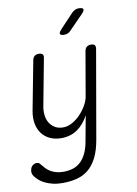

<svg xmlns="http://www.w3.org/2000/svg" viewBox="-106 -853 812 1141"><g transform="rotate(-10 300.0 -282.0)"><path d="M354 0 382 -152Q355 -100 313.5 -71.5Q272 -43 217 -43Q177 -43 147 -57.5Q117 -72 98.5 -97.5Q80 -123 74 -158Q68 -193 76 -235L132 -528Q135 -544 144.5 -552Q154 -560 170 -560Q187 -560 193.5 -552Q200 -544 196 -528L144 -252Q138 -223 141 -196Q144 -169 156 -149Q168 -129 188.5 -116.5Q209 -104 238 -104Q266 -104 293 -119Q320 -134 342.5 -157.5Q365 -181 381 -209Q397 -237 401 -262L447 -528Q450 -544 459.5 -552Q469 -560 485 -560Q502 -560 508 -552Q514 -544 511 -528L419 0Q408 65 386.5 107.5Q365 150 335 175Q305 200 265.5 210.5Q226 221 177 221Q144 221 118 214.5Q92 208 71.5 198Q51 188 37 175Q23 162 14 150Q8 141 6 132Q4 123 6 114Q7 107 10 100Q13 93 18.5 88Q24 83 30.5 80Q37 77 45 77Q53 77 58.5 80Q64 83 70 92Q79 103 90 115Q101 127 116 136Q131 145 150 150.5Q169 156 194 156Q222 156 247.5 149Q273 142 294 124Q315 106 330.5 76Q346 46 354 0ZM340 -645Q318 -645 315 -654Q312 -663 329 -681L408 -765Q418 -775 428 -780Q438 -785 450 -785Q475 -785 478 -775.5Q481 -766 462 -747L380 -663Q372 -654 362 -649.5Q352 -645 340 -645Z"/></g></svg>

Font: Maple Mono ExtraLight
Style: Italic
Weight: 275
Italic angle: -10°
Monospace: yes
Designer: subframe7536
Version: Version 7.000